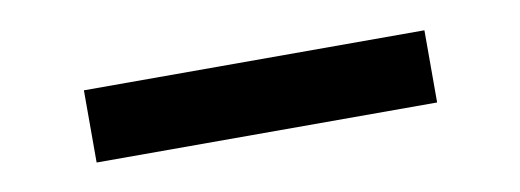

<svg xmlns="http://www.w3.org/2000/svg" viewBox="-27 -461 653 241"><g transform="rotate(-10 300.0 -340.0)"><path d="M83 -294V-386H517V-294Z"/></g></svg>

Font: Iosevka Curly SmBdEx
Style: Regular
Weight: 600
Width: 7
Monospace: yes
Designer: Belleve Invis
Foundry: Belleve Invis
Version: Version 11.1.0; ttfautohint (v1.8.3)